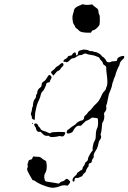

<svg xmlns="http://www.w3.org/2000/svg" viewBox="-20 -677 613 916"><path d="M136 74Q137 70 138.5 69.5Q140 69 145 70Q151 71 157 71Q172 70 179 78Q183 82 191.5 86.5Q200 91 200.5 94Q201 97 203 111Q204 136 196 148Q189 159 192 175Q194 184 196 186.5Q198 189 207 190Q215 191 238 195L261 199L266 194Q272 189 278.5 188Q285 187 290 181.5Q295 176 298.5 176Q302 176 309 182.5Q316 189 314.5 193Q313 197 308 203L302 209L291 207Q279 206 265.5 211.5Q252 217 237.5 218.5Q223 220 198.5 211.5Q174 203 167 198.5Q160 194 158.5 194Q157 194 151 189Q145 184 142 184Q137 184 134 180Q131 176 122 159Q112 141 110 135Q108 129 111 123Q114 118 112 112Q110 106 112.5 102Q115 98 115 94.5Q115 91 118 88Q121 85 124 85Q133 85 136 74ZM145 -87Q146 -88 151 -88Q153 -88 155.5 -86.5Q158 -85 160 -82.5Q162 -80 162 -78Q162 -75 167 -71Q172 -67 174 -61Q176 -55 199 -49Q207 -46 210 -44Q218 -39 224 -44Q228 -47 258 -47.5Q288 -48 290 -46Q293 -41 287.5 -33Q282 -25 276 -26Q263 -29 259 -27Q252 -24 228 -23Q219 -23 215.5 -27Q212 -31 204 -29Q192 -28 181 -41Q176 -47 174 -48Q172 -49 167 -48Q161 -47 156.5 -52.5Q152 -58 152 -62.5Q152 -67 148 -72Q140 -82 145 -87ZM133 -89Q133 -91 135.5 -91Q138 -91 137.5 -88.5Q137 -86 135.5 -86Q134 -86 133 -89ZM210 -315Q215 -324 223 -315Q229 -309 223 -300Q219 -293 219 -291Q219 -284 208 -283Q202 -282 201.5 -278Q201 -274 196.5 -263.5Q192 -253 190 -249.5Q188 -246 182 -240Q176 -234 174.5 -225Q173 -216 167 -202Q156 -181 152 -159Q150 -149 148.5 -142Q147 -135 146.5 -120Q146 -105 145 -105Q144 -105 139 -107Q130 -111 132 -117Q133 -119 129.5 -126Q126 -133 129 -140.5Q132 -148 132.5 -156Q133 -164 135.5 -167.5Q138 -171 137 -174Q137 -180 139.5 -190Q142 -200 145 -203Q153 -212 152 -219Q152 -225 155 -228Q158 -231 158 -237Q158 -250 174 -261Q179 -266 179 -273Q179 -278 179.5 -279.5Q180 -281 181.5 -282.5Q183 -284 188 -288Q197 -294 198.5 -297.5Q200 -301 203.5 -305.5Q207 -310 210 -315ZM267 -371Q273 -377 278 -376Q283 -375 283 -368Q283 -364 276 -357.5Q269 -351 269 -349Q269 -347 264 -343Q259 -339 257 -339Q253 -339 238 -320L235 -316L229 -323Q223 -329 223.5 -332.5Q224 -336 232 -341Q240 -346 243 -351.5Q246 -357 254 -361Q262 -365 267 -371ZM434 -429Q440 -429 450.5 -423Q461 -417 463.5 -412.5Q466 -408 470 -406Q474 -405 480 -397.5Q486 -390 488 -385Q489 -381 497.5 -380Q506 -379 509.5 -382Q513 -385 524 -385Q533 -385 536 -386.5Q539 -388 539 -393Q539 -398 545 -402.5Q551 -407 560 -409Q569 -411 571 -410Q573 -409 572.5 -404Q572 -399 569 -397Q552 -382 551 -372Q551 -367 546 -359Q542 -352 536.5 -337.5Q531 -323 531 -320Q531 -317 526.5 -308Q522 -299 522 -296Q522 -293 519 -287Q516 -281 515 -273Q513 -259 502 -234Q499 -228 497.5 -218.5Q496 -209 493.5 -199.5Q491 -190 491 -186.5Q491 -183 488 -177.5Q485 -172 487 -166Q489 -153 482 -145Q474 -137 477 -129Q478 -124 477.5 -117Q477 -110 474.5 -103Q472 -96 470 -94Q467 -91 467 -82Q467 -75 464.5 -57Q462 -39 460 -37Q459 -35 461.5 -29.5Q464 -24 461.5 -18Q459 -12 455.5 -8Q452 -4 450 6Q446 29 437 41Q425 59 427 69Q428 74 425 77Q418 85 418 93Q418 99 408 102Q403 103 403 110Q403 117 401 119Q399 120 396 125Q393 130 391 135Q389 140 389 142Q389 144 382.5 149Q376 154 374.5 159Q373 164 367.5 165.5Q362 167 357 170Q352 173 346 172Q336 170 336 181Q336 185 334 188Q332 191 329 189Q324 185 327 176.5Q330 168 340 161Q346 156 347.5 151Q349 146 350.5 146Q352 146 358.5 140.5Q365 135 367 135Q370 135 372 132Q374 129 374 125Q374 121 379 115.5Q384 110 385 104Q386 98 391 95Q400 90 400 79Q400 75 408.5 60Q417 45 420 43.5Q423 42 422 36.5Q421 31 422.5 24Q424 17 425.5 9.5Q427 2 432 -6Q437 -14 437 -31Q437 -54 445 -69Q448 -75 448 -92.5Q448 -110 445.5 -112Q443 -114 431 -115L419 -116L410 -110Q402 -104 395 -102Q388 -100 377 -88L366 -77H357Q350 -77 348 -75.5Q346 -74 340 -69Q333 -61 329.5 -53.5Q326 -46 322 -45Q318 -44 314.5 -42Q311 -40 306 -40Q301 -40 299 -42Q297 -45 299 -51Q301 -57 304 -58Q307 -59 315 -66Q323 -73 332.5 -78.5Q342 -84 343 -87Q344 -90 354 -96Q364 -102 369 -102Q373 -102 377 -106Q381 -110 381 -114Q380 -122 389 -128Q396 -134 398 -138.5Q400 -143 407 -148Q414 -153 419.5 -161Q425 -169 429 -173Q445 -187 451.5 -196.5Q458 -206 467 -227Q471 -236 478 -242.5Q485 -249 485 -252.5Q485 -256 488 -262Q496 -275 489 -325Q486 -347 487 -350Q488 -354 486 -358.5Q484 -363 480 -365Q472 -368 470 -378Q469 -383 463.5 -387.5Q458 -392 456 -397.5Q454 -403 450 -404Q446 -405 438 -409Q430 -413 414.5 -415Q399 -417 393 -420Q386 -424 376 -418Q371 -414 363 -414Q355 -414 344.5 -406Q334 -398 328.5 -399Q323 -400 315 -392Q300 -376 295 -381Q293 -383 288.5 -382Q284 -381 283 -383Q281 -391 293 -396Q301 -400 303 -405.5Q305 -411 312.5 -411Q320 -411 323 -415Q331 -427 337 -427Q342 -426 342 -421Q342 -414 345 -413Q349 -411 351 -419Q352 -421 352 -423Q352 -430 356.5 -433.5Q361 -437 364 -437Q367 -437 372 -439Q377 -441 382.5 -440.5Q388 -440 394.5 -439Q401 -438 405 -435Q409 -432 415 -433Q421 -434 424.5 -431.5Q428 -429 434 -429ZM371 -656Q374 -658 382 -655Q388 -653 404 -654L420 -656L427 -649Q435 -642 440 -639Q450 -634 450 -619Q450 -613 452.5 -609.5Q455 -606 456 -598Q457 -570 455 -560Q452 -552 441.5 -542.5Q431 -533 425 -533Q421 -533 417 -527L414 -521H399Q385 -521 373 -523.5Q361 -526 355.5 -532.5Q350 -539 345.5 -541Q341 -543 339 -548.5Q337 -554 332 -561.5Q327 -569 326 -584.5Q325 -600 326.5 -603Q328 -606 328 -608.5Q328 -611 330 -616Q332 -621 333 -628Q335 -641 358 -650Q369 -654 371 -656Z"/></svg>

Font: TT2020 Style D
Style: Italic
Weight: 400
Italic angle: -15°
Version: Version 0.2.000